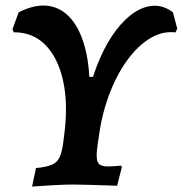

<svg xmlns="http://www.w3.org/2000/svg" viewBox="-20 -666 660 693"><path d="M335.6 -164.3 298.9 -327.9Q316 -399.4 341.9 -457.8Q367.8 -516.2 399.8 -558Q431.9 -599.9 467.1 -622.4Q502.4 -644.9 537.7 -645.3Q572.9 -645.7 604.2 -621.3L619.9 -562.3L613.1 -549Q566.8 -554.8 521.7 -527.7Q476.7 -500.5 438.4 -447.5Q400.1 -394.6 373.2 -322.1Q346.2 -249.5 335.6 -164.3ZM95.8 7.4 109.8 -59.4Q146.9 -62.9 166.6 -71.2Q186.4 -79.5 195.3 -98.8Q204.2 -118.2 208.7 -155.1L237.5 -388.6H364.5L330.5 -128.7Q325.9 -91.9 334.1 -78.5Q342.4 -65.2 369.6 -65.2Q380 -65.2 394 -66.2Q408.1 -67.2 416.5 -68.2L419.9 -63.3L402.7 4.4Q358.7 2.9 313.4 1.5Q268.1 0 246.4 0Q217 0 175.6 2.2Q134.2 4.5 95.8 7.4ZM212.4 -183.7Q226 -293.6 207.4 -376.1Q188.7 -458.5 143.4 -504.2Q98 -550 29.4 -549.5L25.1 -560.6L47.3 -621.6Q106.8 -651.5 154.6 -644.8Q202.5 -638.1 236.7 -598Q270.8 -557.9 288.3 -488Q305.7 -418.2 303.3 -322.1Z"/></svg>

Font: Alegreya
Style: Italic
Weight: 400
Italic angle: -7°
Designer: Juan Pablo del Peral
Foundry: Huerta Tipografica
Version: Version 2.009